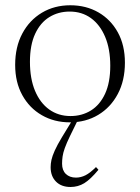

<svg xmlns="http://www.w3.org/2000/svg" viewBox="-20 -466 545 747"><path d="M254.5 -14.5Q298.5 -14.5 333.5 -36Q368.5 -57.5 388.8 -101.2Q409 -145 409 -210Q409 -275.5 389 -322.8Q369 -370 333.8 -395.5Q298.5 -421 251 -421Q207 -421 172 -399.5Q137 -378 116.8 -334.5Q96.5 -291 96.5 -225.5Q96.5 -160 116.2 -112.8Q136 -65.5 171.5 -40Q207 -14.5 254.5 -14.5ZM252 10Q191 10 142.8 -17.8Q94.5 -45.5 66.8 -95.8Q39 -146 39 -213.5Q39 -283.5 66.8 -335.5Q94.5 -387.5 143 -416.5Q191.5 -445.5 253.5 -445.5Q315 -445.5 363 -417.8Q411 -390 438.5 -340Q466 -290 466 -222Q466 -152.5 438.2 -100.2Q410.5 -48 362 -19Q313.5 10 252 10ZM252.5 63Q239 91 232.2 109.8Q225.5 128.5 223.5 142.8Q221.5 157 221.5 171Q221.5 196.5 236.2 210.8Q251 225 275.5 225Q294.5 225 312.8 215.8Q331 206.5 353.5 184L363 194.5Q332 232 307.8 246.8Q283.5 261.5 254.5 261.5Q218.5 261.5 197.8 240.5Q177 219.5 177 184.5Q177 171 180.2 156Q183.5 141 193 119.8Q202.5 98.5 221.5 67L267 -7.5H287Z"/></svg>

Font: Newsreader 24pt Light
Style: Regular
Weight: 300
Designer: Hugues Gentile
Foundry: Production Type
Version: Version 1.003